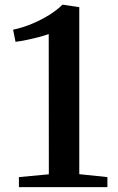

<svg xmlns="http://www.w3.org/2000/svg" viewBox="-20 -772 487 792"><path d="M181.5 -53 181 -631.5Q168 -626.5 143.8 -620Q119.5 -613.5 92.5 -607.8Q65.5 -602 44 -599.5L34 -649.5Q72.5 -657.5 111 -673.5Q149.5 -689.5 182.8 -710.2Q216 -731 237.5 -752.5H239.5L307 -742.5V-53.5L423 -41.5V0H58V-41.5Z"/></svg>

Font: Merriweather 60pt SemiBold
Style: Regular
Weight: 600
Version: Version 2.100